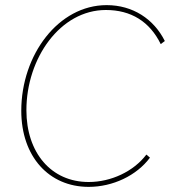

<svg xmlns="http://www.w3.org/2000/svg" viewBox="-20 -722 663 749"><path d="M326 7C420 7 513 -37 565 -107L551 -119C501 -53 413 -12 326 -12C179 -12 83 -127 83 -292C83 -495 215 -683 393 -683C491 -683 564 -638 607 -550L623 -562C580 -648 498 -702 396 -702C208 -702 63 -508 63 -290C63 -111 171 7 326 7Z"/></svg>

Font: Fixel Text 20240404 Thin
Style: Italic
Weight: 100
Width: 4
Italic angle: -10°
Designer: AlfaBravo + MacPaw
Foundry: Kyrylo Tkachov, Marchela Mozhyna, Serhii Makarenko, Maria Weinstein, Zakhar Kryvoshyya
Version: Version 1.211;Glyphs 3.2 (3225)